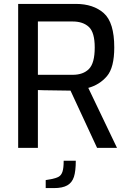

<svg xmlns="http://www.w3.org/2000/svg" viewBox="-20 -757 654 983"><path d="M73 -737H368Q458 -737 511.5 -689.5Q565 -642 565 -514Q565 -411 527.5 -367Q490 -323 432 -307L579 0H477L341 -293L204 -295Q193 -296 174 -296V0H73ZM352 -374Q406 -374 435.5 -404Q465 -434 465 -514Q465 -591 435 -619Q405 -647 352 -647H174V-374ZM214 165 243 160Q268 155 281 147.5Q294 140 300 121.5Q306 103 306 66H368Q368 119 358.5 148.5Q349 178 324.5 192Q300 206 256 206H214Z"/></svg>

Font: Exo Medium
Style: Regular
Weight: 500
Designer: Natanael Gama
Foundry: Natanael Gama
Version: Version 1.500; ttfautohint (v1.6)